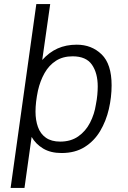

<svg xmlns="http://www.w3.org/2000/svg" viewBox="-20 -740 627 941"><path d="M32 181 158 -720H226L187 -446Q221 -484 262.5 -502.5Q304 -521 356 -521Q429 -521 478 -473.5Q527 -426 527 -322Q527 -264 513.5 -205.5Q500 -147 471 -98Q442 -49 395 -19.5Q348 10 282 10Q228 10 191.5 -12Q155 -34 135 -69L100 181ZM275 -46Q327 -46 363.5 -71.5Q400 -97 421.5 -139Q443 -181 450 -228Q455 -253 457 -275.5Q459 -298 459 -316Q459 -382 430.5 -423Q402 -464 336 -464Q288 -464 254 -442Q220 -420 198.5 -382Q177 -344 166 -296Q160 -267 157 -241.5Q154 -216 154 -193Q154 -151 166 -117.5Q178 -84 205 -65Q232 -46 275 -46Z"/></svg>

Font: Chivo ExtraLight
Style: Italic
Weight: 250
Italic angle: -8.05°
Designer: Hector Gatti
Foundry: Omnibus-Type
Version: Version 2.002